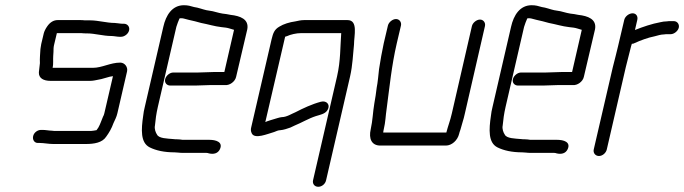

<svg xmlns="http://www.w3.org/2000/svg" viewBox="-20 -552 2623 736"><path d="M455 -461H449C441 -461 427 -464 420 -464C389 -464 357 -474 325 -474H305C298 -475 292 -475 286 -475H201C186 -475 172 -467 161 -451C154 -441 150 -432 148 -425L138 -383C137 -377 136 -371 135 -364C134 -344 132 -329 133 -310C132 -298 130 -286 129 -275C128 -252 147 -242 174 -242H325C338 -242 348 -245 359 -247C369 -248 391 -256 401 -258L413 -260L380 -118C379 -113 377 -108 375 -105C368 -89 365 -77 357 -63L350 -53L338 -51C333 -50 327 -50 321 -50H196C190 -50 184 -50 179 -51C169 -51 155 -54 144 -54H137C124 -54 110 -44 107 -30C104 -16 112 -4 125 -4H132C148 -4 166 0 184 0H309C341 0 372 -5 387 -28C398 -43 408 -60 415 -80C420 -91 427 -104 430 -118L467 -278C471 -295 458 -312 441 -312C403 -312 371 -292 336 -292H181L182 -293C185 -307 183 -324 184 -337L185 -353C185 -363 185 -372 188 -383L198 -425H292C299 -424 306 -424 313 -424C344 -424 375 -414 407 -414C417 -414 429 -411 438 -411H444C457 -411 472 -422 475 -436C478 -450 468 -461 455 -461Z M585 -142 656 -449C658 -457 665 -474 668 -481C669 -482 671 -482 673 -482C677 -482 681 -482 684 -481L703 -476C718 -473 737 -468 751 -464C778 -459 802 -451 829 -448L846 -446C855 -445 868 -440 876 -438C877 -438 877 -438 877 -437L840 -276H801C789 -276 752 -274 738 -274H644C631 -274 616 -262 613 -248C610 -234 620 -224 633 -224H727C742 -224 776 -226 789 -226H843C860 -224 881 -239 885 -257L928 -440C935 -479 900 -491 864 -495L848 -498C826 -500 815 -504 795 -509L771 -513C757 -516 740 -523 724 -525C710 -529 701 -532 685 -532C640 -532 616 -494 606 -449L535 -142C532 -130 530 -119 529 -109C521 -55 518 -5 554 13C578 25 610 32 649 32C660 32 667 34 679 34H771C775 34 778 35 781 36C798 40 815 37 823 20C836 -8 807 -16 783 -16H680C673 -17 667 -18 660 -18C655 -18 650 -18 643 -19C622 -21 589 -21 582 -36C577 -43 571 -58 574 -71C576 -93 579 -116 585 -142Z M1230 139 1322 -259C1332 -303 1333 -344 1337 -381C1337 -415 1354 -475 1312 -475H1146C1133 -475 1122 -472 1112 -470C1090 -467 1067 -460 1051 -450C1032 -439 1027 -426 1021 -401L943 -64C941 -57 941 -49 945 -41C956 -17 1006 -39 1031 -46C1038 -49 1047 -53 1055 -53C1067 -54 1082 -59 1093 -63L1110 -71C1135 -81 1163 -98 1191 -107C1207 -112 1225 -115 1234 -128C1249 -150 1232 -168 1210 -162C1176 -153 1142 -137 1113 -122C1098 -116 1079 -103 1060 -103C1050 -102 1037 -97 1026 -94C1018 -92 1017 -91 1004 -87L997 -84L1073 -411C1075 -412 1077 -413 1079 -413C1094 -420 1116 -425 1134 -425H1288C1284 -372 1286 -320 1272 -259L1180 139C1177 153 1186 164 1200 164C1214 164 1227 153 1230 139Z M1467 -454 1451 -386C1444 -354 1438 -319 1433 -287C1431 -270 1428 -234 1424 -216L1420 -186L1415 -156C1409 -121 1409 -92 1401 -56C1393 -21 1404 6 1438 6H1689C1712 6 1734 -14 1740 -39C1741 -42 1742 -48 1745 -55L1753 -83C1757 -94 1759 -105 1762 -117L1839 -452C1842 -465 1833 -477 1820 -477C1807 -477 1792 -465 1789 -452L1712 -117C1706 -90 1697 -68 1691 -44H1449C1449 -47 1450 -51 1451 -56C1458 -85 1458 -108 1462 -134C1473 -216 1481 -300 1501 -386L1517 -454C1520 -467 1511 -479 1498 -479C1485 -479 1470 -467 1467 -454Z M1918 -142 1989 -449C1991 -457 1998 -474 2001 -481C2002 -482 2004 -482 2006 -482C2010 -482 2014 -482 2017 -481L2036 -476C2051 -473 2070 -468 2084 -464C2111 -459 2135 -451 2162 -448L2179 -446C2188 -445 2201 -440 2209 -438C2210 -438 2210 -438 2210 -437L2173 -276H2134C2122 -276 2085 -274 2071 -274H1977C1964 -274 1949 -262 1946 -248C1943 -234 1953 -224 1966 -224H2060C2075 -224 2109 -226 2122 -226H2176C2193 -224 2214 -239 2218 -257L2261 -440C2268 -479 2233 -491 2197 -495L2181 -498C2159 -500 2148 -504 2128 -509L2104 -513C2090 -516 2073 -523 2057 -525C2043 -529 2034 -532 2018 -532C1973 -532 1949 -494 1939 -449L1868 -142C1865 -130 1863 -119 1862 -109C1854 -55 1851 -5 1887 13C1911 25 1943 32 1982 32C1993 32 2000 34 2012 34H2104C2108 34 2111 35 2114 36C2131 40 2148 37 2156 20C2169 -8 2140 -16 2116 -16H2013C2006 -17 2000 -18 1993 -18C1988 -18 1983 -18 1976 -19C1955 -21 1922 -21 1915 -36C1910 -43 1904 -58 1907 -71C1909 -93 1912 -116 1918 -142Z M2373 -476 2349 -374C2344 -351 2335 -319 2329 -294L2256 21C2253 34 2262 46 2276 46C2290 46 2303 34 2306 21L2379 -295C2385 -319 2394 -353 2399 -374L2402 -384C2406 -384 2410 -385 2413 -387C2435 -397 2464 -408 2490 -413C2501 -416 2514 -420 2525 -420C2530 -421 2535 -421 2541 -421H2551C2564 -421 2579 -433 2582 -446C2585 -459 2576 -471 2563 -471H2553C2546 -471 2540 -471 2535 -470C2528 -470 2520 -469 2512 -467C2479 -461 2444 -449 2414 -437L2423 -476C2426 -489 2419 -501 2405 -501C2391 -501 2376 -489 2373 -476Z"/></svg>

Font: Electronic
Style: BookIt
Weight: 400
Version: Version 1.011